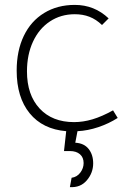

<svg xmlns="http://www.w3.org/2000/svg" viewBox="-20 -530 521 783"><path d="M360 136Q360 175 334 205.5Q308 236 265 233L272 195Q294 192 307.5 174Q321 156 321 135Q321 112 306 99Q291 86 265 86H241L250 5Q154 -3 101 -68Q48 -133 48 -242Q48 -323 77 -383.5Q106 -444 160 -477Q214 -510 285 -510Q365 -510 423 -455L396 -428Q372 -451 345 -461.5Q318 -472 285 -472Q228 -472 183.5 -442.5Q139 -413 114.5 -360Q90 -307 90 -239Q90 -143 141.5 -87.5Q193 -32 282 -32Q319 -32 357.5 -43.5Q396 -55 441 -80L460 -49Q424 -26 381 -11.5Q338 3 296 5L287 52Q323 54 341.5 77.5Q360 101 360 136Z"/></svg>

Font: Bellota Text Light
Style: Regular
Weight: 300
Designer: Kemie Guaida
Foundry: Kemie Guaida
Version: Version 4.001